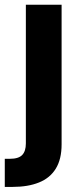

<svg xmlns="http://www.w3.org/2000/svg" viewBox="-45 -562 334 787"><path d="M61 -542.5H207.5V29.8Q207.5 90.8 183.6 129.4Q159.7 168 114.7 186Q69.8 204.1 7.3 204.1H-25.4V88.9H-4.4Q31.2 88.9 46.1 73.2Q61 57.6 61 25.9Z"/></svg>

Font: Inter 16pt
Style: Bold
Weight: 700
Version: Version 4.001;git-66647c0bb